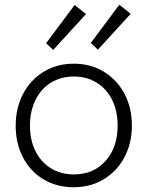

<svg xmlns="http://www.w3.org/2000/svg" viewBox="-20 -778 621 808"><path d="M46 -249Q46 -324 77.5 -383.5Q109 -443 164.5 -476.5Q220 -510 291 -510Q361 -510 416.5 -476.5Q472 -443 503.5 -384Q535 -325 535 -250Q535 -175 503.5 -116Q472 -57 416.5 -23.5Q361 10 290 10Q219 10 163.5 -23Q108 -56 77 -115Q46 -174 46 -249ZM475 -250Q475 -311 452 -357.5Q429 -404 387 -430Q345 -456 291 -456Q236 -456 194 -430Q152 -404 129 -356.5Q106 -309 106 -249Q106 -189 129 -142.5Q152 -96 194 -70Q236 -44 291 -44Q374 -44 424.5 -101Q475 -158 475 -250ZM174 -596 294 -757 342 -719 204 -568ZM362 -597 482 -758 530 -720 392 -569Z"/></svg>

Font: Bellota
Style: Regular
Weight: 400
Designer: Kemie Guaida
Foundry: Kemie Guaida
Version: Version 4.001